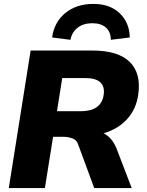

<svg xmlns="http://www.w3.org/2000/svg" viewBox="-20 -964 753 984"><path d="M25 0 137 -705H453Q587 -705 646 -645.5Q705 -586 688 -476Q677 -403 630.5 -352.5Q584 -302 511 -281Q555 -259 578 -201L655 0H463L380 -225Q373 -247 350.5 -255Q328 -263 302 -263H252L210 0ZM272 -394H394Q498 -394 511 -476Q525 -564 416 -564H299ZM341 -760 247 -772Q258 -851 315 -897.5Q372 -944 459 -944Q544 -944 594 -895.5Q644 -847 645 -772L548 -760Q548 -800 523 -822.5Q498 -845 453 -845Q408 -845 378.5 -822.5Q349 -800 341 -760Z"/></svg>

Font: Mulish Black
Style: Italic
Weight: 900
Italic angle: -9°
Designer: Vernon Adams
Foundry: Vernon Adams
Version: Version 3.603; ttfautohint (v1.8.3)